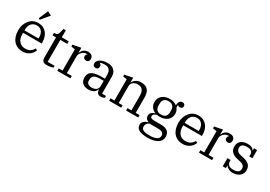

<svg xmlns="http://www.w3.org/2000/svg" viewBox="29 -1868 4465 3171"><g transform="rotate(30 2261.0 -282.0)"><path d="M279 12Q224 12 180.5 -7.5Q137 -27 107 -62Q77 -97 61 -147Q45 -197 45 -258Q45 -318 62.5 -367.5Q80 -417 110.5 -453Q141 -489 183 -508.5Q225 -528 275 -528Q326 -528 366 -510Q406 -492 433.5 -459.5Q461 -427 476 -382Q491 -337 491 -284V-261H136V-235Q136 -150 178.5 -101Q221 -52 292 -52Q354 -52 390.5 -77.5Q427 -103 448 -144L481 -123Q471 -97 453.5 -72.5Q436 -48 411 -29.5Q386 -11 353 0.5Q320 12 279 12ZM136 -307H405V-317Q405 -352 397.5 -382Q390 -412 374 -434Q358 -456 333.5 -468.5Q309 -481 275 -481Q241 -481 215 -469Q189 -457 171.5 -435Q154 -413 145 -383.5Q136 -354 136 -319ZM240 -599 316 -776 393 -738 267 -585Z M738 6Q685 6 665 -15.5Q645 -37 645 -89V-467H579V-516H588Q609 -516 621.5 -519Q634 -522 641.5 -527.5Q649 -533 652.5 -541.5Q656 -550 659 -561L682 -650H727V-516H860V-467H727V-49H860V-16Q851 -11 837.5 -7Q824 -3 807.5 0Q791 3 773 4.5Q755 6 738 6Z M939 -46H1013V-451L939 -464V-498L1093 -528V-438H1098Q1105 -454 1115.5 -470Q1126 -486 1141.5 -499Q1157 -512 1177.5 -520Q1198 -528 1225 -528Q1269 -528 1295.5 -507Q1322 -486 1322 -446Q1322 -416 1307 -399Q1292 -382 1268 -382Q1241 -382 1225 -396.5Q1209 -411 1209 -434Q1209 -454 1217.5 -466.5Q1226 -479 1237 -481V-483Q1233 -484 1227 -484.5Q1221 -485 1212 -485Q1191 -485 1170 -474.5Q1149 -464 1132.5 -447.5Q1116 -431 1105.5 -410Q1095 -389 1095 -368V-46H1189V0H939Z M1535 12Q1463 12 1422.5 -25.5Q1382 -63 1382 -128Q1382 -165 1394 -193.5Q1406 -222 1433.5 -241Q1461 -260 1505 -270Q1549 -280 1612 -280H1686V-356Q1686 -417 1656.5 -449.5Q1627 -482 1568 -482Q1542 -482 1520 -477.5Q1498 -473 1484 -465V-463Q1495 -457 1505.5 -445Q1516 -433 1516 -411Q1516 -385 1501 -370.5Q1486 -356 1461 -356Q1437 -356 1421.5 -370.5Q1406 -385 1406 -414Q1406 -436 1419 -456.5Q1432 -477 1456 -493Q1480 -509 1515.5 -518.5Q1551 -528 1596 -528Q1677 -528 1722.5 -486Q1768 -444 1768 -368V-43H1843V-8Q1832 0 1813.5 6Q1795 12 1772 12Q1733 12 1712 -10Q1691 -32 1691 -69V-76H1686Q1679 -59 1667.5 -43Q1656 -27 1638 -15Q1620 -3 1594.5 4.5Q1569 12 1535 12ZM1570 -43Q1618 -43 1652 -67.5Q1686 -92 1686 -143V-240H1621Q1578 -240 1549 -233.5Q1520 -227 1503 -214.5Q1486 -202 1478.5 -184Q1471 -166 1471 -142V-121Q1471 -83 1497 -63Q1523 -43 1570 -43Z M1928 -46H2002V-451L1928 -464V-498L2082 -528V-438H2086Q2092 -453 2104.5 -469Q2117 -485 2135.5 -498Q2154 -511 2179 -519.5Q2204 -528 2234 -528Q2327 -528 2367.5 -479.5Q2408 -431 2408 -334V-46H2482V0H2252V-46H2326V-327Q2326 -471 2205 -471Q2183 -471 2161.5 -465Q2140 -459 2122.5 -446Q2105 -433 2094.5 -414Q2084 -395 2084 -369V-46H2158V0H1928Z M2779 212Q2719 212 2677 203Q2635 194 2609 178Q2583 162 2571.5 139Q2560 116 2560 88Q2560 68 2569 51Q2578 34 2593 21Q2608 8 2627 -1.5Q2646 -11 2666 -16V-20Q2603 -42 2603 -105Q2603 -145 2628.5 -168Q2654 -191 2688 -200V-205Q2641 -225 2613.5 -264Q2586 -303 2586 -358Q2586 -397 2600.5 -428.5Q2615 -460 2641.5 -482Q2668 -504 2704 -516Q2740 -528 2783 -528Q2830 -528 2863.5 -515.5Q2897 -503 2920 -485Q2921 -543 2942.5 -564Q2964 -585 2993 -585Q3015 -585 3029.5 -572Q3044 -559 3044 -537Q3044 -516 3030.5 -502.5Q3017 -489 2993 -489Q2965 -489 2950 -509H2947V-459Q2958 -444 2970 -420Q2982 -396 2982 -358Q2982 -319 2967 -287Q2952 -255 2925.5 -233Q2899 -211 2862.5 -199Q2826 -187 2783 -187Q2755 -187 2730 -193Q2704 -188 2683 -171.5Q2662 -155 2662 -132Q2662 -107 2681 -97Q2700 -87 2745 -87H2863Q2951 -87 2993.5 -51.5Q3036 -16 3036 50Q3036 124 2971 168Q2906 212 2779 212ZM2784 -230Q2839 -230 2866.5 -259Q2894 -288 2894 -338V-377Q2894 -427 2866.5 -456Q2839 -485 2784 -485Q2729 -485 2701.5 -456Q2674 -427 2674 -377V-338Q2674 -288 2701.5 -259Q2729 -230 2784 -230ZM2633 83Q2633 123 2667.5 143Q2702 163 2760 163H2807Q2882 163 2924.5 138Q2967 113 2967 71Q2967 33 2941 13.5Q2915 -6 2850 -6H2694Q2662 8 2647.5 31Q2633 54 2633 83Z M3334 12Q3279 12 3235.5 -7.5Q3192 -27 3162 -62Q3132 -97 3116 -147Q3100 -197 3100 -258Q3100 -318 3117.5 -367.5Q3135 -417 3165.5 -453Q3196 -489 3238 -508.5Q3280 -528 3330 -528Q3381 -528 3421 -510Q3461 -492 3488.5 -459.5Q3516 -427 3531 -382Q3546 -337 3546 -284V-261H3191V-235Q3191 -150 3233.5 -101Q3276 -52 3347 -52Q3409 -52 3445.5 -77.5Q3482 -103 3503 -144L3536 -123Q3526 -97 3508.5 -72.5Q3491 -48 3466 -29.5Q3441 -11 3408 0.5Q3375 12 3334 12ZM3191 -307H3460V-317Q3460 -352 3452.5 -382Q3445 -412 3429 -434Q3413 -456 3388.5 -468.5Q3364 -481 3330 -481Q3296 -481 3270 -469Q3244 -457 3226.5 -435Q3209 -413 3200 -383.5Q3191 -354 3191 -319Z M3641 -46H3715V-451L3641 -464V-498L3795 -528V-438H3800Q3807 -454 3817.5 -470Q3828 -486 3843.5 -499Q3859 -512 3879.5 -520Q3900 -528 3927 -528Q3971 -528 3997.5 -507Q4024 -486 4024 -446Q4024 -416 4009 -399Q3994 -382 3970 -382Q3943 -382 3927 -396.5Q3911 -411 3911 -434Q3911 -454 3919.5 -466.5Q3928 -479 3939 -481V-483Q3935 -484 3929 -484.5Q3923 -485 3914 -485Q3893 -485 3872 -474.5Q3851 -464 3834.5 -447.5Q3818 -431 3807.5 -410Q3797 -389 3797 -368V-46H3891V0H3641Z M4286 12Q4239 12 4204 -7.5Q4169 -27 4158 -51H4154V0H4094V-155H4154V-134Q4154 -91 4181 -64Q4208 -37 4270 -37Q4327 -37 4358.5 -57.5Q4390 -78 4390 -123Q4390 -193 4305 -212L4245 -225Q4171 -241 4133.5 -279Q4096 -317 4096 -383Q4096 -451 4143 -489.5Q4190 -528 4269 -528Q4317 -528 4347.5 -513Q4378 -498 4388 -474H4392V-516H4452V-361H4392V-399Q4392 -479 4280 -479Q4229 -479 4200.5 -459.5Q4172 -440 4172 -398Q4172 -363 4195 -339.5Q4218 -316 4258 -307L4314 -295Q4391 -279 4429.5 -242Q4468 -205 4468 -139Q4468 -107 4455.5 -79.5Q4443 -52 4419.5 -31.5Q4396 -11 4362.5 0.5Q4329 12 4286 12Z"/></g></svg>

Font: IBM Plex Serif
Style: Regular
Weight: 400
Designer: Mike Abbink, Paul van der Laan, Pieter van Rosmalen
Foundry: Bold Monday
Version: Version 3.001